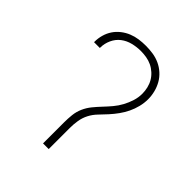

<svg xmlns="http://www.w3.org/2000/svg" viewBox="-203 -875 1006 1006"><g transform="rotate(45 300.0 -371.5)"><path d="M279 0V-156Q279 -184 282 -212Q285 -240 296.5 -266Q308 -292 326 -314Q344 -336 363.5 -356.5Q383 -377 401 -398.5Q419 -420 432.5 -445Q446 -470 454.5 -497Q463 -524 463 -552Q463 -573 458 -594Q453 -615 442.5 -633Q432 -651 416 -665.5Q400 -680 381 -689Q362 -698 341 -701.5Q320 -705 299 -705Q269 -705 239 -697.5Q209 -690 185.5 -672Q162 -654 149 -625.5Q136 -597 136 -567Q136 -566 136 -565.5Q136 -565 136 -564H93Q93 -565 93 -566Q93 -567 93 -568Q93 -593 100 -618Q107 -643 121 -664Q135 -685 155.5 -701Q176 -717 199.5 -726.5Q223 -736 248 -739.5Q273 -743 299 -743Q325 -743 351.5 -739Q378 -735 402 -724Q426 -713 446 -695Q466 -677 479 -654Q492 -631 498.5 -605Q505 -579 505 -553Q505 -525 498 -497Q491 -469 479 -444Q467 -419 450.5 -396Q434 -373 415 -352Q396 -331 376 -310.5Q356 -290 343 -265Q330 -240 325.5 -212Q321 -184 321 -156V0Z"/></g></svg>

Font: Iosevka SS04 XLt Ex
Style: Regular
Weight: 200
Width: 7
Monospace: yes
Designer: Belleve Invis
Foundry: Belleve Invis
Version: Version 19.0.0; ttfautohint (v1.8.4)